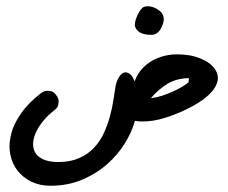

<svg xmlns="http://www.w3.org/2000/svg" viewBox="-20 -406 736 620"><path d="M502.4 -319.3Q490.7 -293.5 468.8 -293.5Q425.8 -293.5 416.5 -319.3Q415.5 -321.8 415.5 -325.7Q415.5 -339.4 424.8 -358.6Q434.1 -377.9 443.4 -383.3Q448.7 -385.7 456.5 -385.7Q479 -385.7 498.5 -368.2Q508.8 -358.9 508.8 -344.2Q508.8 -333 502.4 -319.3ZM467.3 -88.9Q484.4 -90.8 503.4 -96.9Q522.5 -103 539.8 -111.1Q557.1 -119.1 570.3 -127.2Q583.5 -135.3 588.9 -140.6Q589.4 -147.9 589.6 -149.7Q589.8 -151.4 589.4 -153.8Q548.8 -152.8 519.8 -134.8Q490.7 -116.7 467.3 -88.9ZM415.5 -15.6V-15.1Q405.8 20 383.3 56.6Q360.8 93.3 326.4 123.8Q292 154.3 246.3 173.8Q200.7 193.4 145 193.8H142.6Q108.4 193.8 81.3 180.7Q54.2 167.5 36.6 145Q19 122.6 13.2 92.3Q10.7 80.1 10.7 66.9Q10.7 48.3 17.3 22Q23.9 -4.4 47.6 -39.1Q71.3 -73.7 112.8 -105.5Q122.1 -112.8 133.3 -112.8Q136.2 -112.8 144.5 -111.6Q152.8 -110.4 161.6 -98.6Q169.4 -89.4 169.4 -78.1Q169.4 -75.7 168 -67.1Q166.5 -58.6 155.3 -49.8Q134.8 -34.2 119.9 -15.9Q105 2.4 96.4 20.8Q87.9 39.1 86.9 56.2V60.1Q86.9 74.7 94 87.2Q101.1 99.6 118.2 107.9Q135.3 116.2 162.6 117.2H168.5Q206.5 117.2 235.1 104.7Q263.7 92.3 283.7 71Q303.7 49.8 315.9 22.7Q328.1 -4.4 335.4 -31.7Q342.8 -59.1 346.4 -84.2Q350.1 -109.4 353 -126.5Q356 -143.6 363.3 -155.5Q370.6 -167.5 379.4 -171.4Q382.3 -172.4 385.7 -172.4Q391.6 -172.4 399.4 -167.2Q407.2 -162.1 414.6 -143.1Q424.8 -170.9 443.8 -189.2Q462.9 -207.5 486.6 -217.5Q510.3 -227.5 536.6 -230Q545.4 -230.5 554.2 -230.5Q571.3 -230.5 591.8 -227.3Q612.3 -224.1 633.3 -214.6Q654.3 -205.1 667.2 -191.4Q680.2 -177.7 683.1 -160.6Q683.6 -157.2 683.6 -153.3Q683.6 -139.6 673.3 -122.3Q663.1 -105 635.3 -84.2Q607.4 -63.5 559.1 -42.5Q510.3 -22 475.6 -16.6Q456.1 -13.7 440.4 -13.7Q427.7 -13.7 417 -15.6Z"/></svg>

Font: DimaLatifi
Style: regular
Weight: 400
Designer: R.Balvardi
Foundry: Dima Software Group
Version: Version 1.00;January 29, 2019;FontCreator 11.5.0.2427 64-bit